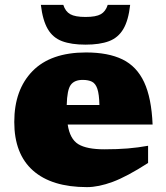

<svg xmlns="http://www.w3.org/2000/svg" viewBox="-20 -752 681 787"><path d="M332.5 -537Q423.5 -537 482 -508.5Q540.5 -480 570.8 -415.2Q601 -350.5 605.5 -241.5H257.5Q266.5 -182 301 -161Q335.5 -140 407.5 -140Q461 -140 503.5 -143.5Q546 -147 587 -154.5V-84Q500 -28 441.8 -6.5Q383.5 15 336.5 15Q192 15 115.2 -53Q38.5 -121 38.5 -252Q38.5 -384 113.2 -460.5Q188 -537 332.5 -537ZM319 -424.5Q285 -424.5 270 -404Q255 -383.5 253.5 -321.5H387.5Q386.5 -366 379 -388Q371.5 -410 356.8 -417.2Q342 -424.5 319 -424.5ZM330.5 -682.5Q373.5 -682.5 393.2 -693.8Q413 -705 421.5 -732H513.5Q506.5 -668.5 485.5 -633Q464.5 -597.5 426.8 -583.2Q389 -569 330.5 -569Q272.5 -569 234.5 -583.2Q196.5 -597.5 175.8 -633Q155 -668.5 147.5 -732H239.5Q248 -705 268 -693.8Q288 -682.5 330.5 -682.5Z"/></svg>

Font: Newsreader Caption ExtraBold
Style: Regular
Weight: 800
Designer: Hugues Gentile
Foundry: Production Type
Version: Version 1.001